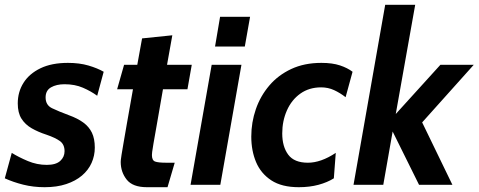

<svg xmlns="http://www.w3.org/2000/svg" viewBox="-33 -770 1994 800"><path d="M153 10Q106 10 64 -0.5Q22 -11 -13 -27L16 -133Q45 -115 83 -99Q121 -83 162 -83Q200 -83 218 -99.5Q236 -116 236 -140Q236 -168 217 -182Q198 -196 160 -209Q126 -220 99 -235.5Q72 -251 56.5 -275.5Q41 -300 41 -339Q41 -387 65 -425Q89 -463 135.5 -485.5Q182 -508 250 -508Q298 -508 335.5 -497Q373 -486 399 -471L372 -371Q346 -390 312.5 -404.5Q279 -419 236 -419Q202 -419 179.5 -406Q157 -393 157 -364Q157 -332 184 -319Q211 -306 254 -290Q290 -277 314 -259.5Q338 -242 350 -217Q362 -192 362 -155Q362 -121 348.5 -91Q335 -61 308.5 -38.5Q282 -16 243 -3Q204 10 153 10Z M579 10Q520 10 495 -21.5Q470 -53 470 -95Q470 -98 470.5 -104Q471 -110 473.5 -125.5Q476 -141 481.5 -173Q487 -205 496.5 -259.5Q506 -314 521 -398H455L484 -500H539L559 -610L685 -623L663 -500H766L748 -398H646Q630 -305 620.5 -251.5Q611 -198 606.5 -172Q602 -146 601 -137Q600 -128 600 -124Q600 -102 613 -97Q626 -92 660 -92H695L665 10Z M761 0 849 -500H973L885 0ZM863 -576 884 -700H1009L987 -576Z M1212 10Q1141 10 1097.5 -18.5Q1054 -47 1034 -94.5Q1014 -142 1014 -201Q1014 -260 1033 -315Q1052 -370 1089 -413.5Q1126 -457 1180.5 -482.5Q1235 -508 1306 -508Q1352 -508 1383.5 -497.5Q1415 -487 1436 -471L1407 -365Q1384 -383 1359 -394.5Q1334 -406 1305 -406Q1255 -406 1218.5 -380Q1182 -354 1162.5 -310Q1143 -266 1143 -214Q1143 -159 1168 -125.5Q1193 -92 1250 -92Q1304 -92 1366 -133L1358 -27Q1331 -10 1294 0Q1257 10 1212 10Z M1440 0 1572 -750H1697L1616 -295L1802 -500H1941L1726 -260L1852 0H1713L1603 -222L1564 0Z"/></svg>

Font: Cabin VF Beta
Style: Italic
Weight: 400
Italic angle: -7°
Designer: Pablo Impallari
Foundry: Pablo Impallari. http://www.impallari.com Igino Marini. http://www.ikern.com
Version: Version 2.300